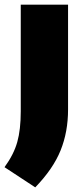

<svg xmlns="http://www.w3.org/2000/svg" viewBox="-46 -570 358 828"><path d="M-26.5 151Q13.5 96 28.5 42.5Q43.5 -11 43.5 -90V-550H247.5V-98Q247.5 -1 215.2 78.8Q183 158.5 106 238Z"/></svg>

Font: Encode Sans SemiCondensed Black
Style: Regular
Weight: 900
Width: 4
Designer: Multiple Designers
Foundry: Impallari Type
Version: Version 2.000